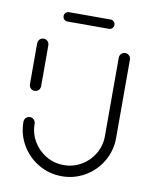

<svg xmlns="http://www.w3.org/2000/svg" viewBox="-75 -695 593 752"><g transform="rotate(10 221.5 -319.0)"><path d="M59.3 -310.7Q53.3 -310.7 48.1 -313.7Q43 -316.7 40 -321.9Q37 -327 37 -333V-496.3Q37 -502.2 40 -507.4Q43 -512.6 48.1 -515.6Q53.3 -518.5 59.3 -518.5Q65.2 -518.5 70.4 -515.6Q75.6 -512.6 78.5 -507.4Q81.5 -502.2 81.5 -496.3V-333Q81.5 -327 78.5 -321.9Q75.6 -316.7 70.4 -313.7Q65.2 -310.7 59.3 -310.7ZM383.7 -518.5Q389.6 -518.5 394.8 -515.6Q400 -512.6 403 -507.4Q405.9 -502.2 405.9 -496.3V-184.4Q405.9 -134.4 381.1 -92Q356.3 -49.6 314.1 -24.8Q271.9 0 221.9 0Q171.9 0 129.4 -24.8Q87 -49.6 62.2 -92Q37.4 -134.4 37.4 -184.4Q37.4 -190.4 40.4 -195.6Q43.3 -200.7 48.5 -203.7Q53.7 -206.7 59.6 -206.7Q65.6 -206.7 70.7 -203.7Q75.9 -200.7 78.9 -195.6Q81.9 -190.4 81.9 -184.4Q81.9 -146.3 100.7 -114.3Q119.6 -82.2 151.7 -63.3Q183.7 -44.4 221.9 -44.4Q259.6 -44.4 291.9 -63.3Q324.1 -82.2 342.8 -114.3Q361.5 -146.3 361.5 -184.4V-496.3Q361.5 -502.2 364.4 -507.4Q367.4 -512.6 372.6 -515.6Q377.8 -518.5 383.7 -518.5ZM120.4 -619.3Q120.4 -627 125.7 -632.4Q131.1 -637.8 138.9 -637.8H304.1Q311.9 -637.8 317.2 -632.4Q322.6 -627 322.6 -619.3Q322.6 -611.5 317.2 -606.1Q311.9 -600.7 304.1 -600.7H138.9Q131.1 -600.7 125.7 -606.1Q120.4 -611.5 120.4 -619.3Z"/></g></svg>

Font: 26F Galaxy Sans
Style: Regular
Weight: 400
Designer: C₂₉H₂₅N₃O₅
Version: Version 1.100;FEAKit 1.0